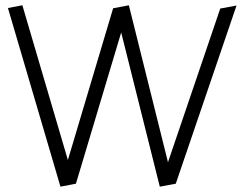

<svg xmlns="http://www.w3.org/2000/svg" viewBox="-20 -701 918 721"><path d="M868.2 -680.2 807.1 -668.9 610.8 -91.8 463.9 -681.2 404.8 -669.9 234.9 -100.1 64 -681.2 9.8 -670.9 207 0 265.1 -11.2 435.1 -579.1 580.1 0 640.1 -11.2Z"/></svg>

Font: Comic Neue Angular
Style: Regular
Weight: 400
Designer: Craig Rozynski
Foundry: Craig Rozynski
Version: Version 2.003